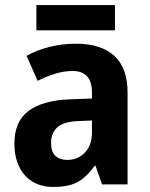

<svg xmlns="http://www.w3.org/2000/svg" viewBox="-20 -730 593 760"><path d="M281 -557Q380 -557 432.5 -509Q485 -461 485 -363V0H384L358 -74H355Q334 -45 311.5 -26Q289 -7 260.5 1.5Q232 10 191 10Q144 10 109.5 -10.5Q75 -31 56 -70Q37 -109 37 -162Q37 -249 93 -291Q149 -333 259 -337L344 -340V-364Q344 -407 324.5 -428Q305 -449 268 -449Q234 -449 199.5 -438.5Q165 -428 129 -410L85 -509Q126 -532 176.5 -544.5Q227 -557 281 -557ZM293 -251Q233 -249 207.5 -226.5Q182 -204 182 -164Q182 -129 199.5 -113Q217 -97 246 -97Q288 -97 316 -126Q344 -155 344 -207V-253ZM435 -710V-610H124V-710Z"/></svg>

Font: Noto Sans Thai SemiCondensed
Style: Bold
Weight: 700
Width: 4
Designer: Monotype Design Team
Foundry: Monotype Imaging Inc.
Version: Version 2.001